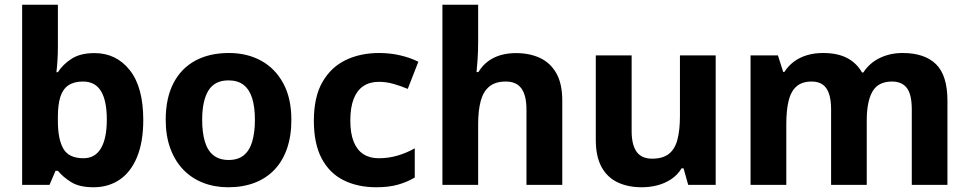

<svg xmlns="http://www.w3.org/2000/svg" viewBox="-20 -780 4088 810"><path d="M224.2 -582.9Q224.2 -552 222.4 -524Q220.6 -496 218 -475.4H224.2Q246 -509.4 283 -532.7Q319.9 -556 378.7 -556Q470.1 -556 527.3 -484.3Q584.4 -412.7 584.4 -274.1Q584.4 -180.9 558.1 -117.4Q531.8 -53.8 484.6 -21.9Q437.3 10 375 10Q315 10 280.5 -11.5Q246 -32.9 224.2 -59.5H214.2L188.9 0H73.4V-760H224.2ZM330.1 -436Q292 -436 268.5 -420Q244.9 -404 234.6 -371.4Q224.2 -338.8 224.2 -287.5V-269.4Q224.2 -191.8 247.6 -152.1Q270.9 -112.4 332.1 -112.4Q380.9 -112.4 405.7 -154.1Q430.6 -195.8 430.6 -275.7Q430.6 -355.4 406 -395.7Q381.5 -436 330.1 -436Z M1209.2 -274.5Q1209.2 -206.3 1190.8 -153.2Q1172.4 -100.2 1137.8 -63.9Q1103.1 -27.6 1053.9 -8.8Q1004.6 10 942.8 10Q885.5 10 837.1 -8.8Q788.8 -27.6 753.6 -63.9Q718.5 -100.2 698.8 -153.2Q679.1 -206.3 679.1 -274.5Q679.1 -365.3 711.2 -428Q743.3 -490.8 803 -523.6Q862.7 -556.4 945.8 -556.4Q1023 -556.4 1082.2 -523.6Q1141.4 -490.8 1175.3 -428Q1209.2 -365.3 1209.2 -274.5ZM832.9 -274.5Q832.9 -221.3 844.2 -183Q855.5 -144.7 880.5 -124.9Q905.4 -105.1 944.8 -105.1Q984.1 -105.1 1008.4 -124.9Q1032.8 -144.7 1044.1 -183Q1055.4 -221.3 1055.4 -274.5Q1055.4 -328.1 1043.9 -365.2Q1032.4 -402.3 1007.9 -421.6Q983.5 -440.9 943.8 -440.9Q885.6 -440.9 859.2 -397.9Q832.9 -354.8 832.9 -274.5Z M1568 10Q1489.1 10 1429.6 -19.6Q1370.1 -49.2 1337.1 -111.4Q1304.1 -173.7 1304.1 -270.5Q1304.1 -370.7 1340.1 -433.6Q1376.2 -496.5 1438.2 -526.5Q1500.2 -556.4 1579.5 -556.4Q1626.6 -556.4 1669.1 -546.3Q1711.7 -536.3 1744.9 -519.4L1700.2 -405Q1670.1 -417.6 1639.6 -426.2Q1609.1 -434.8 1578.7 -434.8Q1539.9 -434.8 1512.9 -416.7Q1485.8 -398.6 1471.9 -362.4Q1457.9 -326.3 1457.9 -271.5Q1457.9 -217.3 1472.2 -182Q1486.4 -146.8 1513.1 -129.6Q1539.8 -112.4 1577.4 -112.4Q1619.5 -112.4 1657.9 -123.8Q1696.3 -135.2 1729.8 -154.3V-31.2Q1698.5 -12.3 1659.6 -1.2Q1620.7 10 1568 10Z M1997.2 -607.2Q1997.2 -562.5 1994.8 -529.1Q1992.4 -495.7 1990.4 -476H1998.2Q2015.9 -504.6 2039.7 -522Q2063.6 -539.4 2093.1 -547.7Q2122.7 -556 2156.1 -556Q2215 -556 2258.8 -535.2Q2302.6 -514.4 2327.3 -470.5Q2352.1 -426.5 2352.1 -355.7V0H2201V-318Q2201 -376.9 2180 -406.4Q2158.9 -436 2114 -436Q2069.8 -436 2044.4 -415Q2018.9 -394.1 2008.1 -354.2Q1997.2 -314.4 1997.2 -256.3V0H1846.4V-760H1997.2Z M2999.3 -546.4V0H2883.4L2863.7 -69.8H2855.4Q2838.4 -41.8 2811.7 -24.1Q2785 -6.4 2753.3 1.8Q2721.6 10 2687.2 10Q2629.3 10 2585.5 -10.8Q2541.7 -31.6 2517.6 -75.8Q2493.5 -120.1 2493.5 -189.9V-546.4H2644.7V-227.6Q2644.7 -169.7 2665.4 -140.1Q2686.2 -110.6 2731.4 -110.6Q2776.7 -110.6 2802.4 -131.3Q2828 -151.9 2838.2 -192.1Q2848.5 -232.2 2848.5 -289.9V-546.4Z M3787.5 -556.4Q3880.9 -556.4 3929 -509Q3977 -461.5 3977 -355.7V0H3826.6V-318.2Q3826.6 -381.2 3805.9 -408.6Q3785.2 -436 3743.2 -436Q3684.7 -436 3660.7 -393.8Q3636.6 -351.5 3636.6 -272.8V0H3486.2V-318.2Q3486.2 -358.9 3477.2 -385Q3468.3 -411.1 3450.4 -423.5Q3432.5 -436 3404.3 -436Q3363.1 -436 3339.7 -415Q3316.3 -394.1 3306.8 -354.1Q3297.2 -314.2 3297.2 -256V0H3146.4V-546.4H3261.9L3284.1 -476.4H3289.1Q3304.9 -501.4 3328.5 -519.3Q3352 -537.2 3383.3 -546.8Q3414.5 -556.4 3452 -556.4Q3513.4 -556.4 3553.6 -535.3Q3593.9 -514.2 3616.6 -474.3H3622.2Q3648.6 -514.8 3692 -535.6Q3735.5 -556.4 3787.5 -556.4Z"/></svg>

Font: Noto Sans Khmer UI
Style: Regular
Weight: 400
Designer: Danh Hong and the Monotype Design Team
Foundry: Monotype Imaging Inc.
Version: Version 2.002